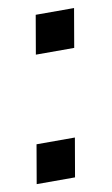

<svg xmlns="http://www.w3.org/2000/svg" viewBox="-75 -530 331 567"><g transform="rotate(-10 90.0 -246.5)"><path d="M73 -493H188L168 -377H53ZM9 -116H124L104 0H-11Z"/></g></svg>

Font: Cabin Medium
Style: Italic
Weight: 500
Italic angle: -7°
Designer: Pablo Impallari
Foundry: Pablo Impallari. http://www.impallari.com Igino Marini. http://www.ikern.com
Version: Version 2.200